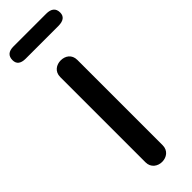

<svg xmlns="http://www.w3.org/2000/svg" viewBox="-309 -860 888 888"><g transform="rotate(-45 135.0 -416.0)"><path d="M241 -768C274 -768 291 -781 291 -806C291 -834 274 -848 241 -848H27C-5 -848 -21 -834 -21 -806C-21 -781 -5 -768 27 -768ZM136 16C165 16 192 -2 192 -37V-595C192 -631 165 -648 136 -648C108 -648 80 -631 80 -595V-37C80 -2 108 16 136 16Z"/></g></svg>

Font: Dongle
Style: Regular
Weight: 400
Designer: Yanghee Ryu
Foundry: Yanghee Ryu
Version: Version 2.000